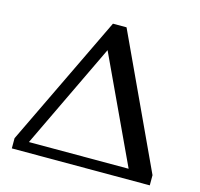

<svg xmlns="http://www.w3.org/2000/svg" viewBox="-106 -846 997 959"><g transform="rotate(15 392.5 -366.0)"><path d="M35.6 0ZM35.6 -52.7 362.3 -732.4H432.6L749 -52.7V0H35.6ZM625.5 -52.7 370.6 -597.7 109.9 -52.7Z"/></g></svg>

Font: Arbutus Slab
Style: Regular
Weight: 400
Designer: Karolina Lach
Foundry: Karolina Lach
Version: Version 1.001; ttfautohint (v0.92) -l 10 -r 16 -G 200 -x 7 -